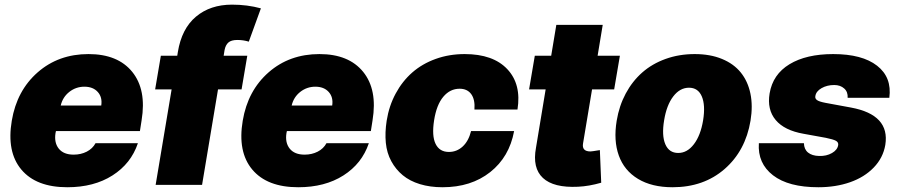

<svg xmlns="http://www.w3.org/2000/svg" viewBox="-20 -781 3802 811"><path d="M264.2 9.9Q132.8 9.9 70.1 -64.8Q7.5 -139.6 29.8 -271.3Q51.1 -398.4 139.2 -475.5Q227.3 -552.6 353.7 -552.6Q477.6 -552.6 538.5 -477.5Q599.4 -402.3 578.1 -272.7L571 -227.3H216.3L214.5 -218.8Q208.1 -178.3 228.3 -153.1Q248.6 -127.8 291.2 -127.8Q321.7 -127.8 346.4 -140.4Q371.1 -153.1 383.5 -176.1H562.5Q533.4 -89.8 455.1 -40Q376.8 9.9 264.2 9.9ZM236.5 -335.2H407.7Q413 -370.4 392.9 -392.6Q372.9 -414.8 336.6 -414.8Q300.8 -414.8 272.7 -392.8Q244.7 -370.7 236.5 -335.2Z M1024.5 -545.5 1000.4 -403.4H900.9L833.5 0H637.4L704.9 -403.4H635.3L659.4 -545.5H728.7L731.2 -561.1Q747.2 -659.8 807.7 -710.6Q868.3 -761.4 959.9 -761.4Q1024.5 -761.4 1082 -745.7L1030.9 -605.1Q1007.8 -612.2 982.6 -612.2Q956.7 -612.2 944.6 -601.4Q932.5 -590.6 928.6 -569.6L924.7 -545.5Z M1239.7 9.9Q1108.3 9.9 1045.6 -64.8Q983 -139.6 1005.3 -271.3Q1026.6 -398.4 1114.7 -475.5Q1202.8 -552.6 1329.2 -552.6Q1453.1 -552.6 1514 -477.5Q1574.9 -402.3 1553.6 -272.7L1546.5 -227.3H1191.8L1190 -218.8Q1183.6 -178.3 1203.8 -153.1Q1224.1 -127.8 1266.7 -127.8Q1297.2 -127.8 1321.9 -140.4Q1346.6 -153.1 1359 -176.1H1538Q1508.9 -89.8 1430.6 -40Q1352.3 9.9 1239.7 9.9ZM1212 -335.2H1383.2Q1388.5 -370.4 1368.4 -392.6Q1348.4 -414.8 1312.1 -414.8Q1276.3 -414.8 1248.2 -392.8Q1220.2 -370.7 1212 -335.2Z M1849.1 9.9Q1796.5 9.9 1753.7 -3.2Q1710.9 -16.3 1681.3 -40.8Q1651.6 -65.3 1632.8 -100Q1614 -134.6 1609.7 -177.7Q1605.5 -220.9 1613.3 -271.3Q1623.2 -333.8 1651.3 -385.8Q1679.3 -437.9 1721.4 -474.8Q1763.5 -511.7 1820.3 -532.1Q1877.1 -552.6 1942.8 -552.6Q2062.9 -552.6 2122.9 -488.8Q2182.9 -425.1 2165.8 -318.2H1984Q1987.2 -360.4 1970.5 -383.3Q1953.8 -406.2 1921.5 -406.2Q1881 -406.2 1852.5 -372.3Q1823.9 -338.4 1813.6 -272.7Q1803.3 -207 1820 -173.1Q1836.6 -139.2 1876.1 -139.2Q1909.4 -139.2 1934.3 -162.1Q1959.2 -185 1969.8 -227.3H2151.6Q2131.4 -117.9 2050.6 -54Q1969.8 9.9 1849.1 9.9Z M2598.4 -545.5 2574.2 -403.4H2480.8L2442.8 -175.4Q2436.8 -141.3 2474.1 -141.3Q2479.8 -141.3 2513.8 -147L2519.5 -9.2Q2467.7 5.7 2421.5 7.8Q2318.5 12.8 2273.3 -29.3Q2228 -71.4 2244 -157L2284.8 -403.4H2214.8L2239 -545.5H2308.2L2329.9 -676.1H2525.9L2504.3 -545.5Z M2820.7 9.9Q2733.3 9.9 2674.9 -25.4Q2616.5 -60.7 2593.8 -124.1Q2571 -187.5 2584.9 -271.3Q2595.2 -333.8 2623 -385.8Q2650.9 -437.9 2692.8 -474.8Q2734.7 -511.7 2791.5 -532.1Q2848.4 -552.6 2914.4 -552.6Q2979.8 -552.6 3029.5 -532.1Q3079.2 -511.7 3109 -474.8Q3138.8 -437.9 3149.7 -385.8Q3160.5 -333.8 3150.2 -271.3Q3128.9 -143.8 3040.5 -66.9Q2952.1 9.9 2820.7 9.9ZM2844.8 -134.9Q2882.8 -134.9 2911 -171.9Q2939.3 -208.8 2949.9 -272.7Q2960.2 -337 2944.4 -373.8Q2928.6 -410.5 2890.3 -410.5Q2851.9 -410.5 2823.7 -373.6Q2795.5 -336.6 2785.2 -272.7Q2774.5 -208.5 2790.3 -171.7Q2806.1 -134.9 2844.8 -134.9Z M3736.5 -367.9H3560.4Q3562.1 -392.8 3545.8 -407.3Q3529.5 -421.9 3503.6 -421.9Q3473.4 -421.9 3450.1 -408.6Q3426.8 -395.2 3424 -375Q3421.9 -365.4 3430.4 -358.7Q3438.9 -351.9 3466.6 -346.6L3574.6 -326.7Q3739.7 -296.2 3719.5 -169Q3710.2 -114.3 3670.6 -73.3Q3631 -32.3 3570.5 -11.2Q3509.9 9.9 3436.8 9.9Q3310.4 9.9 3245 -40.7Q3179.7 -91.3 3185.4 -176.1H3375.7Q3376.4 -150.2 3393.3 -136.5Q3410.2 -122.9 3439.6 -122.2Q3470.9 -121.1 3494.3 -134.6Q3517.8 -148.1 3520.6 -169Q3521.7 -180.4 3510.7 -186.4Q3499.6 -192.5 3468 -198.9L3374.3 -215.9Q3293.3 -230.1 3256.4 -274.1Q3219.5 -318.2 3230.8 -386.4Q3244.3 -467 3315 -509.8Q3385.7 -552.6 3499.3 -552.6Q3621.8 -552.6 3684.8 -503.4Q3747.9 -454.2 3736.5 -367.9Z"/></svg>

Font: Karasuma Gothic
Style: Italic
Weight: 900
Italic angle: -9.39999°
Designer: Rasmus Andersson / Ryoko Nishizuka
Foundry: Genbu
Version: Version 1.00